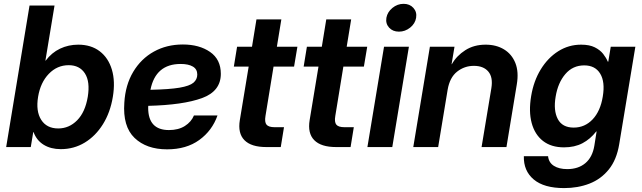

<svg xmlns="http://www.w3.org/2000/svg" viewBox="-20 -756 3298 987"><path d="M292.5 10.7Q241.7 10.7 205.1 -11.5Q168.5 -33.7 152.3 -77.1H150.9L138.2 0H11.7L131.8 -727.5H260.3L213.4 -444.3H214.8Q245.6 -485.4 288.8 -505.9Q332 -526.4 382.3 -526.4Q448.2 -526.4 492.7 -492.4Q537.1 -458.5 555.2 -397.9Q573.2 -337.4 560.1 -258.3Q546.9 -177.7 509 -117.2Q471.2 -56.6 415.5 -22.9Q359.9 10.7 292.5 10.7ZM279.3 -95.7Q335.4 -95.7 376.7 -137.7Q418 -179.7 431.2 -258.3Q443.8 -336.4 416.5 -378.7Q389.2 -420.9 333 -420.9Q273.9 -420.9 231 -376.5Q188 -332 175.8 -258.3Q163.6 -184.1 191.9 -139.9Q220.2 -95.7 279.3 -95.7Z M838.9 11.7Q732.9 11.7 671.6 -47.1Q610.4 -106 619.1 -228Q624.5 -319.3 664.8 -386.7Q705.1 -454.1 771 -490.7Q836.9 -527.3 919.9 -527.3Q1004.4 -527.3 1059.8 -489Q1115.2 -450.7 1115.2 -376.5Q1115.2 -287.1 1018.3 -251.7Q921.4 -216.3 742.2 -211.9Q741.7 -207.5 741.7 -202.1Q741.7 -87.4 848.6 -87.4Q897.5 -87.4 930.4 -108.4Q963.4 -129.4 977.1 -162.6H1098.1Q1070.8 -84.5 1004.4 -36.4Q938 11.7 838.9 11.7ZM753.4 -294.4Q850.6 -296.4 902.6 -305.2Q954.6 -314 974.4 -330.8Q994.1 -347.7 994.1 -373Q994.1 -400.4 971.4 -413.8Q948.7 -427.2 908.7 -427.2Q779.8 -427.2 753.4 -294.4Z M1508.8 -515.6 1491.7 -413.6H1386.2L1344.7 -159.7Q1339.4 -128.4 1350.1 -115.2Q1360.8 -102.1 1392.1 -102.1H1439.9L1423.3 0H1349.1Q1271.5 0 1236.6 -35.4Q1201.7 -70.8 1212.9 -138.7L1258.3 -413.6H1182.1L1198.7 -515.6H1275.4L1298.3 -656.2H1426.3L1403.3 -515.6Z M1867.7 -515.6 1850.6 -413.6H1745.1L1703.6 -159.7Q1698.2 -128.4 1709 -115.2Q1719.7 -102.1 1751 -102.1H1798.8L1782.2 0H1708Q1630.4 0 1595.5 -35.4Q1560.5 -70.8 1571.8 -138.7L1617.2 -413.6H1541L1557.6 -515.6H1634.3L1657.2 -656.2H1785.2L1762.2 -515.6Z M1868.7 0 1954.1 -515.6H2082L1996.6 0ZM2030.8 -593.3Q1999 -593.3 1980.2 -614Q1961.4 -634.8 1966.3 -664.6Q1971.7 -694.3 1997.3 -715.3Q2022.9 -736.3 2054.7 -736.3Q2086.4 -736.3 2105.2 -715.3Q2124 -694.3 2119.1 -664.6Q2114.3 -634.8 2088.4 -614Q2062.5 -593.3 2030.8 -593.3Z M2281.2 -294.9 2232.4 0H2104.5L2189.9 -515.6H2316.4L2301.3 -425.3L2303.2 -426.8Q2327.6 -469.7 2372.1 -498Q2416.5 -526.4 2476.6 -526.4Q2530.8 -526.4 2570.8 -502.2Q2610.8 -478 2629.2 -432.4Q2647.5 -386.7 2636.7 -322.3L2583.5 0H2455.6L2505.9 -302.7Q2515.1 -358.9 2490.2 -388.2Q2465.3 -417.5 2416 -417.5Q2367.7 -417.5 2329.8 -387.7Q2292 -357.9 2281.2 -294.9Z M2879.9 210.9Q2776.4 210.9 2723.6 166.5Q2670.9 122.1 2672.9 46.9H2797.4Q2800.8 79.6 2827.1 96.4Q2853.5 113.3 2896 113.3Q2952.6 113.3 2989 82.8Q3025.4 52.2 3035.2 -6.3L3046.9 -80.1H3044.9Q3014.6 -41 2974.4 -19.8Q2934.1 1.5 2879.4 1.5Q2813.5 1.5 2771.2 -31.5Q2729 -64.5 2713.1 -123.8Q2697.3 -183.1 2710.4 -261.7Q2723.1 -339.4 2759.8 -399.2Q2796.4 -459 2849.9 -492.7Q2903.3 -526.4 2967.3 -526.4Q3010.3 -526.4 3037.6 -512.7Q3064.9 -499 3080.6 -479Q3096.2 -459 3104.5 -439H3106.9L3119.6 -515.6H3246.1L3163.1 -14.6Q3149.9 65.4 3109.6 115.2Q3069.3 165 3010 188Q2950.7 210.9 2879.9 210.9ZM2929.2 -100.1Q2986.3 -100.1 3026.4 -142.3Q3066.4 -184.6 3078.6 -259.3Q3091.3 -335 3065.4 -377.4Q3039.6 -419.9 2983.4 -419.9Q2924.3 -419.9 2886.2 -375.2Q2848.1 -330.6 2836.4 -259.3Q2824.2 -188 2847.4 -144Q2870.6 -100.1 2929.2 -100.1Z"/></svg>

Font: Inter Display Semi Bold
Style: Italic
Weight: 600
Italic angle: -9.39999°
Designer: Rasmus Andersson
Foundry: rsms
Version: Version 4.000;git-4fc901f